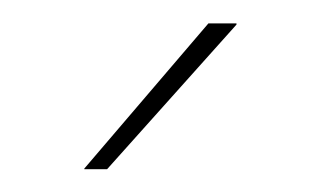

<svg xmlns="http://www.w3.org/2000/svg" viewBox="-20 -700 276 164"><path d="M52 -556 158 -680H182V-679L71.5 -555.5H52Z"/></svg>

Font: Anek Devanagari Thin
Style: Regular
Weight: 250
Designer: Kailash Malviya (Devanagari) & Yesha Goshar (Latin)
Foundry: Ek Type
Version: Version 1.003